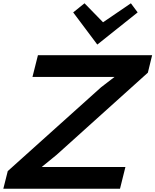

<svg xmlns="http://www.w3.org/2000/svg" viewBox="-30 -1145 943 1165"><path d="M731 -131.8 698.2 0H-9.8L17.1 -106.9L583 -615.2L665 -678.2H167L200.2 -810.1H893.1L867.2 -704.1L313 -205.1L223.1 -131.8ZM764.2 -1125 805.2 -1069.8 561 -875H560.1L414.1 -1069.8L482.9 -1125L595.2 -1009.8Z"/></svg>

Font: Sinkin Sans 600 SemiBold Italic
Style: Regular
Weight: 600
Italic angle: -112°
Designer: Keith Bates
Foundry: K-Type
Version: Sinkin Sans (version 1.0)  by Keith Bates   •   © 2014   www